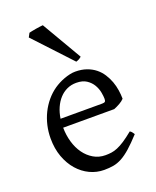

<svg xmlns="http://www.w3.org/2000/svg" viewBox="-139 -809 739 907"><g transform="rotate(-20 231.0 -356.0)"><path d="M242.2 -417.5Q216.8 -417.5 195.6 -407.7Q174.3 -397.9 158 -380.1Q141.6 -362.3 130.6 -337.6Q119.6 -313 115.2 -283.2H324.2Q335.4 -283.2 339.1 -286.9Q342.8 -290.5 342.8 -300.8Q342.8 -314 339.1 -333.7Q335.4 -353.5 324.5 -372.3Q313.5 -391.1 293.7 -404.3Q273.9 -417.5 242.2 -417.5ZM422.9 -272Q414.1 -262.2 399.4 -253.9Q384.8 -245.6 369.1 -239.3H112.3Q112.8 -201.2 122.8 -166.7Q132.8 -132.3 151.6 -106.2Q170.4 -80.1 197 -64.5Q223.6 -48.8 256.8 -48.8Q272 -48.8 286.4 -50.8Q300.8 -52.7 317.4 -59.6Q334 -66.4 354.2 -79.6Q374.5 -92.8 401.9 -115.2Q408.2 -111.8 412.8 -105.5Q417.5 -99.1 419.9 -95.2Q387.2 -59.6 362.5 -37.8Q337.9 -16.1 316.2 -4.4Q294.4 7.3 273.2 11Q252 14.6 227.1 14.6Q189.5 14.6 155.5 -1.5Q121.6 -17.6 95.7 -47.1Q69.8 -76.7 54.4 -118.4Q39.1 -160.2 39.1 -211.9Q39.1 -244.6 46.4 -276.4Q53.7 -308.1 67.6 -336.4Q81.5 -364.7 101.6 -388.7Q121.6 -412.6 147 -430.2Q157.7 -437.5 171.1 -444.6Q184.6 -451.7 199.2 -457Q213.9 -462.4 228.3 -465.6Q242.7 -468.8 255.9 -468.8Q287.6 -468.8 312.5 -460Q337.4 -451.2 356 -436.3Q374.5 -421.4 387.2 -401.6Q399.9 -381.8 408 -359.9Q416 -337.9 419.4 -315.2Q422.9 -292.5 422.9 -272ZM304.7 -526.4Q298.3 -520.5 292 -517.1Q285.6 -513.7 277.3 -511.2L105.5 -695.3L116.2 -715.3Q121.1 -716.8 130.6 -718.5Q140.1 -720.2 150.6 -722.2Q161.1 -724.1 171.4 -725.3Q181.6 -726.6 187.5 -727.1Z"/></g></svg>

Font: Gentium Unicode
Style: Regular
Weight: 400
Version: Version 1.009